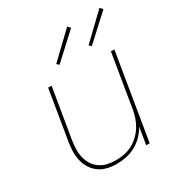

<svg xmlns="http://www.w3.org/2000/svg" viewBox="-176 -875 952 1009"><g transform="rotate(-30 300.0 -370.0)"><path d="M243 8Q214 8 186.5 1.5Q159 -5 137 -20.5Q115 -36 100.5 -59Q86 -82 79.5 -109Q73 -136 74 -165Q75 -194 80 -223L129 -520H150L100 -220Q96 -194 95 -168Q94 -142 99.5 -117.5Q105 -93 118 -72Q131 -51 151 -37Q171 -23 196 -17Q221 -11 247 -11Q271 -11 296 -15.5Q321 -20 345 -32Q369 -44 388.5 -62.5Q408 -81 422 -103Q436 -125 444.5 -149.5Q453 -174 457 -199L510 -520H531L445 0H424L441 -104Q427 -78 405 -55.5Q383 -33 356 -18.5Q329 -4 300 2Q271 8 243 8ZM437 -594 424 -606 572 -748 587 -732ZM241 -594 228 -606 376 -748 391 -732Z"/></g></svg>

Font: Iosevka Aile Thin
Style: Italic
Weight: 100
Italic angle: -9°
Designer: Belleve Invis
Foundry: Belleve Invis
Version: Version 31.1.0; ttfautohint (v1.8.4)